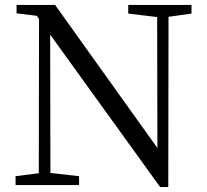

<svg xmlns="http://www.w3.org/2000/svg" viewBox="-20 -749 838 777"><path d="M755 -729H499V-694L616 -680L617 -150L203 -729H47V-695L129 -685L138 -672L137 -48L43 -36V0H300V-36L184 -49L183 -609L628 8H661L662 -681L755 -694Z"/></svg>

Font: Source Han Serif K
Style: Regular
Weight: 400
Designer: Ryoko NISHIZUKA 西塚涼子 (kana & ideographs); Frank Grießhammer (Latin, Greek & Cyrillic); Wenlong ZHANG 张文龙 (bopomofo); San
Foundry: Adobe Systems Incorporated
Version: Version 1.001;PS 1.001;hotconv 16.6.54;makeotf.lib2.5.65590